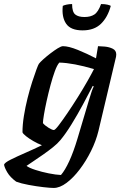

<svg xmlns="http://www.w3.org/2000/svg" viewBox="-87 -728 613 948"><path d="M178 200Q161 200 126.5 196Q92 192 54.5 185Q17 178 -7 169Q-37 147 -51 123Q-65 99 -67 85Q-64 75 -34 60Q-4 45 38.5 26.5Q81 8 120 -11Q99 -19 77.5 -31.5Q56 -44 41 -56Q26 -68 24 -75Q24 -112 31 -155.5Q38 -199 49 -243Q60 -287 72 -324Q84 -361 93 -385Q102 -409 105 -413Q111 -421 126.5 -435Q142 -449 161.5 -464Q181 -479 198 -489.5Q215 -500 224 -500Q252 -500 297.5 -481.5Q343 -463 387 -440L397 -500Q409 -500 430.5 -498Q452 -496 469.5 -487.5Q487 -479 487 -459Q487 -453 486 -448L399 -81Q387 -32 362.5 17.5Q338 67 306.5 108.5Q275 150 241.5 175Q208 200 178 200ZM179 -86Q185 -86 203 -109.5Q221 -133 246.5 -170.5Q272 -208 298 -249.5Q324 -291 345 -328Q366 -365 377 -387Q326 -402 283.5 -410Q241 -418 206 -419Q195 -407 184 -377Q173 -347 162.5 -308Q152 -269 143.5 -230.5Q135 -192 130 -162Q125 -132 125 -120Q135 -108 153 -97Q171 -86 179 -86ZM214 136Q234 113 255 67.5Q276 22 296 -45L352 -233Q359 -257 365.5 -276Q372 -295 376 -301L371 -304Q350 -263 322.5 -212Q295 -161 266 -114Q237 -67 211 -36Q197 -19 174.5 -1Q152 17 127 34.5Q102 52 79.5 67Q57 82 44 91Q57 101 88 111Q119 121 154 128Q189 135 214 136ZM321 -578Q262 -578 239.5 -611Q217 -644 223 -699Q228 -702 241 -705Q254 -708 269 -708Q269 -669 284.5 -656.5Q300 -644 330 -644Q360 -644 379 -656.5Q398 -669 412 -708Q431 -708 443.5 -705Q456 -702 460 -699Q445 -643 411.5 -610.5Q378 -578 321 -578Z"/></svg>

Font: Texturina SemiBold
Style: Italic
Weight: 600
Italic angle: -11°
Designer: Guillermo Torres Carreño
Foundry: Omnibus-Type
Version: Version 1.002; ttfautohint (v1.8.3)